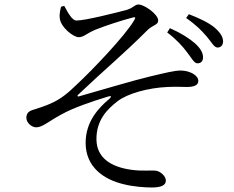

<svg xmlns="http://www.w3.org/2000/svg" viewBox="-20 -780 1040 852"><path d="M251 -750C247 -736 243 -714 245 -701C248 -660 305 -615 329 -615C352 -615 361 -630 403 -648C448 -666 518 -689 568 -702C579 -705 584 -704 576 -691C535 -620 386 -466 325 -409C281 -366 250 -341 208 -322C180 -309 147 -299 122 -291C104 -285 97 -273 97 -257C97 -235 121 -215 140 -215C169 -215 191 -239 254 -273C304 -301 388 -330 461 -352C474 -356 476 -351 466 -342C418 -302 360 -241 360 -146C360 -40 439 17 531 38C570 48 622 52 653 52C696 52 716 42 716 21C716 2 693 -18 675 -22C651 -26 613 -19 560 -27C470 -40 409 -81 408 -161C407 -246 455 -295 502 -331C546 -365 637 -390 722 -394C764 -396 787 -394 809 -394C847 -394 860 -405 860 -421C860 -447 820 -467 782 -467C754 -467 715 -457 643 -440C575 -424 428 -380 329 -352C324 -351 322 -355 326 -359C447 -474 525 -537 632 -644C657 -670 682 -668 682 -689C682 -717 620 -760 595 -760C577 -760 576 -747 542 -736C497 -724 355 -688 319 -689C300 -689 282 -723 265 -754ZM806 -700C851 -669 876 -643 898 -617C919 -593 929 -570 945 -569C959 -569 969 -578 970 -595C970 -616 958 -635 933 -657C908 -678 868 -698 818 -717ZM722 -636C764 -604 790 -575 810 -548C830 -523 841 -499 856 -499C871 -499 881 -508 881 -525C881 -545 871 -564 846 -587C821 -609 784 -633 734 -655Z"/></svg>

Font: Source Han Serif AKR9
Style: Regular
Weight: 400
Designer: Ryoko NISHIZUKA 西塚涼子 (kana & ideographs); Frank Grießhammer (Latin, Greek & Cyrillic); Sandoll Communications 산돌커뮤니케이션, 
Foundry: Adobe Systems Incorporated
Version: Version 1.005;hotconv 1.0.107;makeotfexe 2.5.65593